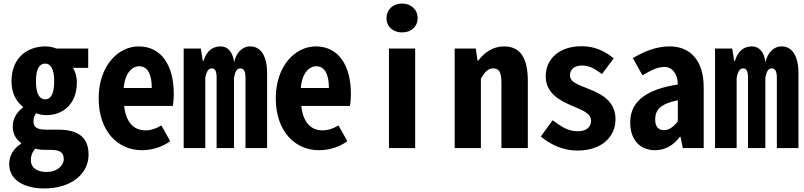

<svg xmlns="http://www.w3.org/2000/svg" viewBox="-20 -836 4540 1084"><path d="M229 228C384 228 480 145 480 37C480 -62 420 -104 308 -104H241C185 -104 169 -120 169 -151C169 -173 175 -183 184 -197C206 -188 226 -186 244 -186C332 -186 414 -246 414 -370C414 -406 404 -434 392 -453H478V-562H298C280 -570 255 -574 235 -574C140 -574 45 -515 45 -377C45 -309 72 -262 110 -233V-229C76 -205 52 -166 52 -124C52 -78 71 -49 99 -29V-25C53 6 32 44 32 91C32 185 124 228 229 228ZM235 -275C205 -275 183 -303 183 -377C183 -450 204 -477 235 -477C265 -477 286 -449 286 -377C286 -303 265 -275 235 -275ZM244 135C188 135 154 110 154 69C154 45 161 24 179 3C197 9 216 10 243 10H263C313 10 340 21 340 62C340 100 301 135 244 135Z M781 12C839 12 896 -6 941 -39L891 -128C861 -110 834 -100 800 -100C735 -100 690 -147 681 -238H956C958 -252 961 -280 961 -307C961 -463 894 -574 763 -574C646 -574 537 -463 537 -281C537 -95 645 12 781 12ZM678 -339C685 -420 723 -462 766 -462C814 -462 837 -415 837 -339Z M1017 0H1139V-396C1145 -431 1156 -450 1176 -450C1195 -450 1203 -433 1203 -397V0H1301V-396C1307 -431 1317 -450 1337 -450C1356 -450 1366 -434 1366 -397V0H1488V-423C1488 -519 1453 -574 1393 -574C1346 -574 1312 -536 1302 -484C1295 -541 1267 -574 1226 -574C1172 -574 1144 -540 1129 -492H1125L1114 -562H1017Z M1781 12C1839 12 1896 -6 1941 -39L1891 -128C1861 -110 1834 -100 1800 -100C1735 -100 1690 -147 1681 -238H1956C1958 -252 1961 -280 1961 -307C1961 -463 1894 -574 1763 -574C1646 -574 1537 -463 1537 -281C1537 -95 1645 12 1781 12ZM1678 -339C1685 -420 1723 -462 1766 -462C1814 -462 1837 -415 1837 -339Z M2176 0H2324V-562H2176ZM2250 -653C2302 -653 2338 -686 2338 -734C2338 -781 2302 -816 2250 -816C2198 -816 2162 -781 2162 -734C2162 -686 2198 -653 2250 -653Z M2547 0H2695V-391C2715 -429 2737 -450 2763 -450C2799 -450 2811 -427 2811 -367V0H2960V-380C2960 -504 2920 -574 2826 -574C2761 -574 2714 -538 2680 -494H2676L2666 -562H2547Z M3240 14C3379 14 3455 -65 3455 -163C3455 -267 3373 -306 3306 -333C3246 -358 3198 -370 3198 -411C3198 -443 3221 -466 3266 -466C3311 -466 3337 -447 3379 -418L3445 -507C3397 -543 3347 -575 3263 -575C3139 -575 3061 -505 3061 -405C3061 -310 3141 -268 3207 -240C3266 -214 3317 -198 3317 -155C3317 -121 3294 -95 3242 -95C3187 -95 3153 -119 3100 -157L3033 -65C3091 -18 3160 14 3240 14Z M3679 12C3734 12 3781 -14 3819 -64H3822L3835 0H3953V-343C3953 -496 3876 -574 3761 -574C3689 -574 3622 -549 3553 -508L3607 -411C3661 -442 3694 -458 3732 -458C3776 -458 3806 -419 3807 -359C3638 -333 3538 -269 3538 -145C3538 -49 3591 12 3679 12ZM3729 -101C3701 -101 3679 -117 3679 -161C3679 -217 3710 -250 3807 -270V-152C3787 -123 3758 -101 3729 -101Z M4017 0H4139V-396C4145 -431 4156 -450 4176 -450C4195 -450 4203 -433 4203 -397V0H4301V-396C4307 -431 4317 -450 4337 -450C4356 -450 4366 -434 4366 -397V0H4488V-423C4488 -519 4453 -574 4393 -574C4346 -574 4312 -536 4302 -484C4295 -541 4267 -574 4226 -574C4172 -574 4144 -540 4129 -492H4125L4114 -562H4017Z"/></svg>

Font: Noto Sans Mono CJK SC
Style: Bold
Weight: 700
Designer: Ryoko NISHIZUKA 西塚涼子 (kana, bopomofo & ideographs); Paul D. Hunt (Latin, Greek & Cyrillic); Sandoll Communications 산돌커뮤니
Foundry: Adobe
Version: Version 2.004;hotconv 1.0.118;makeotfexe 2.5.65603